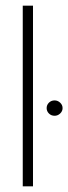

<svg xmlns="http://www.w3.org/2000/svg" viewBox="-20 -655 240 675"><path d="M60 0V-635H96V0ZM172 -248Q160 -248 152 -256Q144 -264 144 -275Q144 -286 152 -294Q160 -302 172 -302Q183 -302 191.5 -294Q200 -286 200 -275Q200 -264 191.5 -256Q183 -248 172 -248Z"/></svg>

Font: Alumni Sans Thin ExtraLight
Style: Regular
Weight: 250
Version: Version 1.018